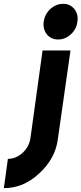

<svg xmlns="http://www.w3.org/2000/svg" viewBox="-105 -762 423 997"><path d="M116 -500 53 -44Q46 1 12 32Q-23 63 -64 63L-85 215Q17 215 98 139Q140 101 165 55Q190 9 196 -44L261 -500ZM297 -650Q303 -688 281 -715Q260 -742 223 -742Q186 -742 156 -715Q128 -689 122 -650Q117 -611 138 -584Q160 -557 197 -557Q234 -557 263 -584Q292 -610 297 -650Z"/></svg>

Font: Unageo
Style: ExtraBold-Italic
Weight: 800
Designer: Richard Sepsi
Foundry: Richard Sepsi
Version: Version 2.000